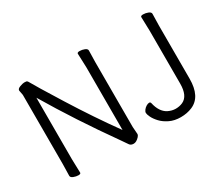

<svg xmlns="http://www.w3.org/2000/svg" viewBox="-128 -988 1459 1284"><g transform="rotate(-30 601.5 -345.5)"><path d="M1128 -677 1126 -588V-177Q1126 -38 1036 0Q996 17 947.5 17Q899 17 862 -1Q825 -19 802 -44Q779 -69 768.5 -91.5Q758 -114 758 -124.5Q758 -135 767 -146.5Q776 -158 788.5 -165.5Q801 -173 811 -173Q821 -173 823 -162Q839 -90 887 -64Q917 -49 946 -49Q975 -49 1000 -60Q1055 -85 1055 -180V-589L1052 -695Q1052 -705 1071 -705Q1090 -705 1109 -697.5Q1128 -690 1128 -677ZM106 -641 99 -678Q99 -692 121.5 -700Q144 -708 154.5 -708Q165 -708 171 -707Q177 -706 182 -698Q207 -652 324.5 -464Q442 -276 566 -104V-589L562 -695Q562 -705 581 -705Q600 -705 618.5 -697.5Q637 -690 637 -677L635 -588V-87L639 -32Q639 -22 630 -12Q607 13 585.5 13Q564 13 554.5 -1Q545 -15 520 -51Q328 -321 175 -579V-105L178 1Q178 11 160 11Q142 11 123 3.5Q104 -4 104 -17L106 -106Z"/></g></svg>

Font: QiushuiShotai Bright
Style: Regular
Weight: 400
Designer: Christian Thalmann (Catharsis Fonts)
Version: Version 1.250;